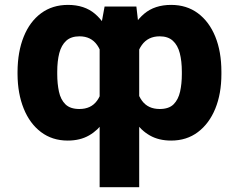

<svg xmlns="http://www.w3.org/2000/svg" viewBox="-20 -573 991 796"><path d="M393.1 203.1V-434.1L413.6 -545.9H545.4L557.1 -444.3V203.1ZM52.7 -265.6V-275.4Q53.2 -358.9 78.4 -421.1Q103.5 -483.4 150.4 -518.1Q197.3 -552.7 261.7 -552.7Q330.1 -552.7 373.5 -515.9Q417 -479 440.7 -415.3Q464.4 -351.6 474.6 -271.5V-262.7Q467.3 -206.1 451.9 -156.7Q436.5 -107.4 411.4 -70.1Q386.2 -32.7 349.1 -11.5Q312 9.8 260.7 9.8Q196.8 9.8 150.1 -25.4Q103.5 -60.5 78.4 -122.6Q53.2 -184.6 52.7 -265.6ZM217.3 -275.4V-265.6Q217.3 -226.1 224.4 -193.1Q231.4 -160.2 251.2 -140.6Q271 -121.1 309.1 -121.1Q357.4 -121.1 382.3 -155.5Q407.2 -189.9 410.6 -251V-284.7Q408.2 -350.1 382.8 -386.2Q357.4 -422.4 309.6 -422.4Q274.9 -422.4 254.6 -404.1Q234.4 -385.7 225.8 -352.8Q217.3 -319.8 217.3 -275.4ZM897.9 -275.4V-265.6Q897.9 -184.6 872.6 -122.6Q847.2 -60.5 800.5 -25.4Q753.9 9.8 689.5 9.8Q638.2 9.8 601.1 -11.5Q564 -32.7 539.1 -70.1Q514.2 -107.4 498.8 -156.7Q483.4 -206.1 475.6 -262.7V-271.5Q486.3 -351.6 510.3 -415.3Q534.2 -479 577.6 -515.9Q621.1 -552.7 689.5 -552.7Q753.9 -552.7 800.5 -518.1Q847.2 -483.4 872.6 -421.1Q897.9 -358.9 897.9 -275.4ZM733.9 -265.6V-275.4Q733.9 -319.8 725.3 -352.8Q716.8 -385.7 696.5 -404.1Q676.3 -422.4 642.1 -422.4Q593.8 -422.4 567.9 -386.2Q542 -350.1 539.6 -284.7V-251Q543.5 -189.9 568.6 -155.5Q593.8 -121.1 642.1 -121.1Q680.2 -121.1 699.7 -140.6Q719.2 -160.2 726.6 -193.1Q733.9 -226.1 733.9 -265.6Z"/></svg>

Font: Inter 28pt ExtraBold
Style: Regular
Weight: 800
Designer: Rasmus Andersson
Foundry: rsms
Version: Version 4.001;git-66647c0bb